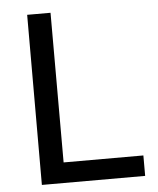

<svg xmlns="http://www.w3.org/2000/svg" viewBox="-52 -768 667 813"><g transform="rotate(-5 281.5 -361.5)"><path d="M193.1 -723V-86.9H532.1V0H93.1L93.8 -723Z"/></g></svg>

Font: Public Sans VF
Style: Regular
Weight: 400
Designer: Pablo Impallari, Rodrigo Fuenzalida (Modified by Dan O. Williams and USWDS)
Version: Version 1.003